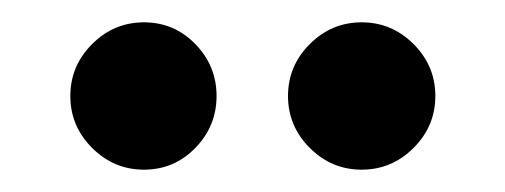

<svg xmlns="http://www.w3.org/2000/svg" viewBox="-20 -732 452 172"><path d="M304 -580Q277 -580 257.5 -599.5Q238 -619 238 -646Q238 -673 257.5 -692.5Q277 -712 304 -712Q331 -712 350.5 -692.5Q370 -673 370 -646Q370 -619 350.5 -599.5Q331 -580 304 -580ZM109 -580Q82 -580 62.5 -599.5Q43 -619 43 -646Q43 -673 62.5 -692.5Q82 -712 109 -712Q136 -712 155 -692.5Q174 -673 174 -646Q174 -619 155 -599.5Q136 -580 109 -580Z"/></svg>

Font: Atkinson Hyperlegible Next SemiBold
Style: Regular
Weight: 600
Designer: Elliott Scott, Megan Eiswerth, Linus Boman, Theodore Petrosky, Letters from Sweden
Foundry: Applied Design Works, Letters from Sweden
Version: Version 2.001